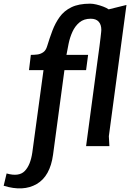

<svg xmlns="http://www.w3.org/2000/svg" viewBox="-140 -796 709 1046"><path d="M-104 149Q-37 168 -5.5 136Q26 104 36 35L97 -414H18L28 -497Q45 -497 62.5 -499Q80 -501 95 -511Q110 -521 117 -545Q130 -588 145.5 -629Q161 -670 185 -703.5Q209 -737 249 -756.5Q289 -776 351 -776Q366 -776 385 -771.5Q404 -767 422.5 -760Q441 -753 452 -745L549 -769L453 -54L456 0H329Q344 -114 356 -201.5Q368 -289 376.5 -354.5Q385 -420 391.5 -466.5Q398 -513 402 -544Q406 -575 408 -593Q410 -611 411 -620Q412 -629 412 -633Q412 -662 397.5 -678Q383 -694 354 -694Q317 -694 293 -674Q269 -654 255 -623.5Q241 -593 234 -559Q227 -525 222 -497H340L329 -414H211L149 47Q133 164 60 206.5Q-13 249 -120 216Z"/></svg>

Font: Rosario
Style: Italic
Weight: 400
Italic angle: -8.05°
Designer: Hector Gatti
Foundry: Omnibus Type
Version: Version 1.201